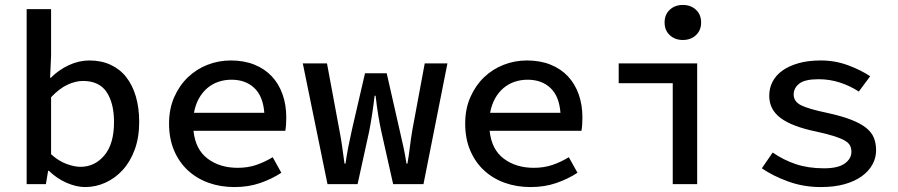

<svg xmlns="http://www.w3.org/2000/svg" viewBox="-20 -746 3640 778"><path d="M325 12Q290 12 250.5 -5Q211 -22 178 -54H175L166 0H88V-709H187V-521L183 -431H186Q218 -463 259 -482Q300 -501 342 -501Q390 -501 428 -483.5Q466 -466 491.5 -433.5Q517 -401 530.5 -355Q544 -309 544 -252Q544 -189 526 -140Q508 -91 477.5 -57.5Q447 -24 407.5 -6Q368 12 325 12ZM306 -70Q364 -70 403 -116.5Q442 -163 442 -251Q442 -328 412 -373Q382 -418 316 -418Q286 -418 253 -402.5Q220 -387 187 -352V-121Q218 -93 250 -81.5Q282 -70 306 -70Z M930 12Q874 12 826 -5Q778 -22 742 -55Q706 -88 685.5 -136Q665 -184 665 -245Q665 -305 686 -352.5Q707 -400 741.5 -433Q776 -466 821 -483.5Q866 -501 915 -501Q969 -501 1011 -484Q1053 -467 1081.5 -436.5Q1110 -406 1125 -363.5Q1140 -321 1140 -270Q1140 -254 1139 -240Q1138 -226 1136 -216H764Q772 -140 821.5 -103Q871 -66 943 -66Q984 -66 1018 -77.5Q1052 -89 1085 -109L1120 -46Q1082 -21 1034.5 -4.5Q987 12 930 12ZM918 -423Q890 -423 865 -414.5Q840 -406 820 -389Q800 -372 786 -347Q772 -322 766 -289H1051Q1046 -356 1010.5 -389.5Q975 -423 918 -423Z M1307 0 1207 -489H1305L1355 -220Q1362 -185 1366.5 -151.5Q1371 -118 1376 -83H1380Q1385 -118 1391.5 -151.5Q1398 -185 1406 -220L1459 -449H1547L1599 -220Q1607 -185 1614.5 -151.5Q1622 -118 1627 -83H1631Q1637 -118 1641 -151.5Q1645 -185 1651 -220L1701 -489H1793L1696 0H1573L1525 -214Q1519 -241 1513 -277Q1507 -313 1502 -358H1498Q1493 -316 1487.5 -280.5Q1482 -245 1476 -214L1429 0Z M2130 12Q2074 12 2026 -5Q1978 -22 1942 -55Q1906 -88 1885.5 -136Q1865 -184 1865 -245Q1865 -305 1886 -352.5Q1907 -400 1941.5 -433Q1976 -466 2021 -483.5Q2066 -501 2115 -501Q2169 -501 2211 -484Q2253 -467 2281.5 -436.5Q2310 -406 2325 -363.5Q2340 -321 2340 -270Q2340 -254 2339 -240Q2338 -226 2336 -216H1964Q1972 -140 2021.5 -103Q2071 -66 2143 -66Q2184 -66 2218 -77.5Q2252 -89 2285 -109L2320 -46Q2282 -21 2234.5 -4.5Q2187 12 2130 12ZM2118 -423Q2090 -423 2065 -414.5Q2040 -406 2020 -389Q2000 -372 1986 -347Q1972 -322 1966 -289H2251Q2246 -356 2210.5 -389.5Q2175 -423 2118 -423Z M2706 0V-409H2487V-489H2805V0ZM2747 -584Q2715 -584 2694 -603.5Q2673 -623 2673 -655Q2673 -687 2694 -706.5Q2715 -726 2747 -726Q2779 -726 2800 -706.5Q2821 -687 2821 -655Q2821 -623 2800 -603.5Q2779 -584 2747 -584Z M3306 12Q3236 12 3174 -10.5Q3112 -33 3067 -64L3111 -128Q3154 -98 3204.5 -81Q3255 -64 3319 -64Q3376 -64 3403 -83.5Q3430 -103 3430 -131Q3430 -144 3425 -155Q3420 -166 3404.5 -175.5Q3389 -185 3361 -194Q3333 -203 3287 -213Q3190 -233 3143.5 -267.5Q3097 -302 3097 -358Q3097 -389 3110.5 -415Q3124 -441 3150.5 -460Q3177 -479 3216 -490Q3255 -501 3306 -501Q3364 -501 3416.5 -481.5Q3469 -462 3506 -437L3460 -375Q3425 -398 3383.5 -411.5Q3342 -425 3297 -425Q3241 -425 3218.5 -407Q3196 -389 3196 -363Q3196 -334 3227 -319Q3258 -304 3330 -289Q3390 -276 3428.5 -261Q3467 -246 3489.5 -228Q3512 -210 3521 -187.5Q3530 -165 3530 -137Q3530 -106 3515 -79Q3500 -52 3471.5 -31.5Q3443 -11 3401.5 0.5Q3360 12 3306 12Z"/></svg>

Font: Source Code Pro Medium
Style: Regular
Weight: 500
Monospace: yes
Designer: Paul D. Hunt, Teo Tuominen
Foundry: Adobe Systems Incorporated
Version: Version 2.030;PS 1.000;hotconv 16.6.51;makeotf.lib2.5.65220